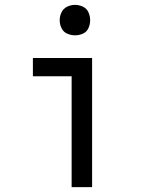

<svg xmlns="http://www.w3.org/2000/svg" viewBox="-20 -768 616 788"><path d="M274 0H358V-530H115V-455H274ZM288 -623Q305 -623 320.5 -630Q336 -637 343 -652.5Q350 -668 350 -685Q350 -702 343 -717.5Q336 -733 320.5 -740.5Q305 -748 288 -748Q271 -748 255.5 -740.5Q240 -733 232.5 -717.5Q225 -702 225 -685Q225 -668 232.5 -652.5Q240 -637 255.5 -630Q271 -623 288 -623Z"/></svg>

Font: Iosevka SS01 Extended
Style: Regular
Weight: 400
Width: 7
Monospace: yes
Designer: Belleve Invis
Foundry: Belleve Invis
Version: Version 3.4.7; ttfautohint (v1.8.3)